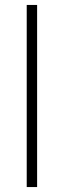

<svg xmlns="http://www.w3.org/2000/svg" viewBox="-20 -756 258 776"><path d="M88 0V-736H130V0Z"/></svg>

Font: Mulish ExtraLight ExtraLight
Style: Regular
Weight: 250
Version: Version 3.603